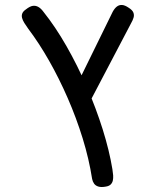

<svg xmlns="http://www.w3.org/2000/svg" viewBox="-20 -597 614 770"><path d="M405.2 151.2Q386 154.8 374.6 151.2Q363.2 147.8 357.4 139.5Q351.5 131.2 349.5 120.8Q337 40.5 311.6 -41.9Q286.2 -124.2 251.6 -203.5Q217 -282.8 176.8 -353.6Q136.5 -424.5 93.2 -481.8Q84.2 -494.2 77.6 -504.9Q71 -515.5 68.5 -525.1Q66 -534.8 69.5 -543.4Q73 -552 84.2 -559.5Q99.8 -571.8 111.5 -573.5Q123.2 -575.2 133.9 -569.1Q144.5 -563 154 -550Q202.2 -489.8 246.6 -412Q291 -334.2 328 -248.9Q365 -163.5 391.8 -78.4Q418.5 6.8 430.8 81.8Q433 94.8 433.8 106.2Q434.5 117.8 432.5 126.9Q430.5 136 424.2 142.5Q418 149 405.2 151.2ZM333.8 -176.2 270.5 -220.5 432 -549.8Q439.8 -564 449 -570.9Q458.2 -577.8 469.8 -577Q481.2 -576.2 496 -566Q510.8 -556.8 514.8 -546.8Q518.8 -536.8 515.6 -526.1Q512.5 -515.5 505 -502.5Z"/></svg>

Font: Fredoka Light
Style: Regular
Weight: 300
Designer: Ben Nathan
Foundry: Milena B. Brandão, Ben Nathan
Version: Version 2.001